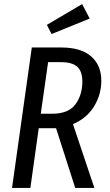

<svg xmlns="http://www.w3.org/2000/svg" viewBox="-20 -922 538 942"><path d="M338 -313 443 0H349L255 -293H170L129 0H39L136 -689H281Q377 -689 427 -645.5Q477 -602 477 -526Q477 -458 441.5 -400Q406 -342 338 -313ZM236 -364Q316 -364 350 -410Q384 -456 384 -522Q384 -572 359 -594.5Q334 -617 280 -617H216L180 -364ZM420 -831 233 -755 210 -800 383 -902Z"/></svg>

Font: Fira Sans Compressed
Style: Italic
Weight: 400
Width: 1
Italic angle: -8°
Designer: bBox Type GmbH & Carrois Corporate GbR & Edenspiekermann AG
Foundry: bBox Type GmbH & Carrois Corporate GbR & Edenspiekermann AG
Version: Version 4.301